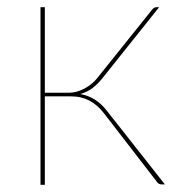

<svg xmlns="http://www.w3.org/2000/svg" viewBox="-20 -510 499 531"><path d="M402 -485Q404 -487 406.5 -488.5Q409 -490 412 -490H420L261.5 -291.5Q250 -277.5 235.8 -266.5Q221.5 -255.5 202 -250Q245 -242.5 274.5 -205L436 0H427.5Q420.5 0 416 -4.5L266.5 -198Q249.5 -220 227.2 -231.8Q205 -243.5 177 -243.5H104V1H92V-490H104V-253.5H170.5Q191.5 -253.5 213 -264.8Q234.5 -276 248.5 -293.5Z"/></svg>

Font: Lato 2
Style: Regular
Weight: 100
Designer: Lukasz Dziedzic with Adam Twardoch and Botio Nikoltchev
Foundry: tyPoland Lukasz Dziedzic
Version: Version 2.015; 2015-08-06; http://www.latofonts.com/